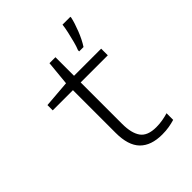

<svg xmlns="http://www.w3.org/2000/svg" viewBox="-219 -877 1001 1001"><g transform="rotate(-45 281.5 -376.5)"><path d="M384 -612Q391 -628 398.5 -656Q406 -684 412.5 -713.5Q419 -743 421 -763H479V-756Q472 -724 454.5 -679.5Q437 -635 416 -603H384ZM384 10Q302 10 260 -33Q218 -76 218 -168V-483H69V-522L218 -534L231 -669H275V-532H475V-483H275V-177Q275 -109 300 -74Q325 -39 389 -39Q413 -39 436 -43Q459 -47 478 -53V-4Q458 2 435 6Q412 10 384 10Z"/></g></svg>

Font: Noto Sans Mono SemiCondensed Light
Style: Regular
Weight: 300
Width: 4
Designer: Monotype Design Team
Foundry: Monotype Imaging Inc.
Version: Version 2.014; ttfautohint (v1.8.4.7-5d5b)